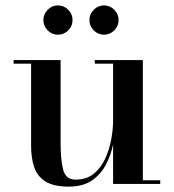

<svg xmlns="http://www.w3.org/2000/svg" viewBox="-20 -683 645 713"><path d="M312.1 -608.3Q312.1 -630.5 328.1 -646.7Q344 -662.9 366.2 -662.9Q388.4 -662.9 404.4 -646.7Q420.4 -630.5 420.4 -608.3Q420.4 -586.1 404.4 -570.2Q388.4 -554.2 366.2 -554.2Q344 -554.2 328.1 -570.2Q312.1 -586.1 312.1 -608.3ZM141.1 -608.3Q141.1 -630.5 157.1 -646.7Q173 -662.9 195.2 -662.9Q217.4 -662.9 233.4 -646.7Q249.4 -630.5 249.4 -608.3Q249.4 -586.1 233.4 -570.2Q217.4 -554.2 195.2 -554.2Q173 -554.2 157.1 -570.2Q141.1 -586.1 141.1 -608.3ZM205 -460V-152.5Q205 -89.5 214.5 -52.8Q224 -16 261 -16Q301 -16 327.8 -37.5Q354.5 -59 370.2 -93Q386 -127 393 -165Q400 -203 400 -236.5V-446.5H332V-460H510.5V-13.5H575V0H400V-146.5Q392 -107.5 373.2 -71.5Q354.5 -35.5 321.2 -12.8Q288 10 235.5 10Q178 10 147.8 -9.8Q117.5 -29.5 106.5 -63.5Q95.5 -97.5 95.5 -141V-446.5H30.5V-460Z"/></svg>

Font: Bodoni* 16 Medium
Style: Regular
Weight: 500
Version: Version 2.2